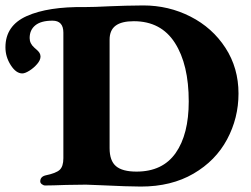

<svg xmlns="http://www.w3.org/2000/svg" viewBox="-25 -679 922 706"><path d="M343 2 291 0 219 1Q165 3 141 3Q135 3 129 -1.5Q123 -6 123 -12Q123 -29 142 -34Q181 -42 194.5 -54.5Q208 -67 208 -97V-559Q208 -603 168 -603Q126 -603 105 -586Q84 -569 84 -539Q84 -519 101 -504Q103 -502 110 -496Q117 -490 120.5 -484Q124 -478 124 -471Q124 -458 111.5 -443.5Q99 -429 83 -419Q67 -409 57 -409Q34 -409 14.5 -439.5Q-5 -470 -5 -505Q-5 -585 73.5 -620Q152 -655 287 -653Q321 -653 379 -656Q405 -657 437.5 -658Q470 -659 502 -659Q595 -659 675.5 -618Q756 -577 804 -503Q852 -429 852 -335Q852 -245 810 -166.5Q768 -88 686.5 -40.5Q605 7 493 7Q448 7 343 2ZM669 -306Q669 -442 618 -521.5Q567 -601 467 -601Q422 -601 400 -584.5Q378 -568 378 -533V-134Q378 -88 401.5 -68Q425 -48 477 -48Q573 -48 621 -116.5Q669 -185 669 -306Z"/></svg>

Font: EB Garamond ExtraBold
Style: Regular
Weight: 800
Designer: Georg Duffner and Octavio Pardo
Foundry: Georg Duffner
Version: Version 1.000